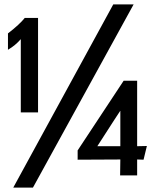

<svg xmlns="http://www.w3.org/2000/svg" viewBox="-20 -794 705 868"><path d="M498 -254 523 -292 524 -293V-287V-133H470H421H420ZM524 -73 523 -1H600V-73L629 -72L644 -134L600 -133V-429H539L331 -114V-72ZM584 -774H492L40 54H129ZM152 -286V-713H92Q69 -684 16 -643V-569Q50 -589 74 -617V-286Z"/></svg>

Font: Geom
Style: Regular
Weight: 400
Version: Version 1.102